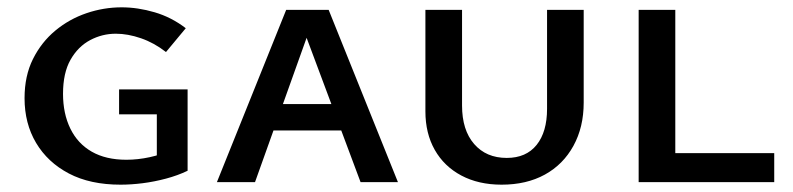

<svg xmlns="http://www.w3.org/2000/svg" viewBox="-20 -497 2165 524"><path d="M309 7Q226 7 168 -23.5Q110 -54 78.5 -107Q47 -160 47 -229Q47 -290 70 -336Q93 -382 131 -413.5Q169 -445 216 -461Q263 -477 312 -477Q356 -477 402 -463.5Q448 -450 487 -420L433 -355Q401 -380 365 -392.5Q329 -405 296 -405Q259 -405 226 -387.5Q193 -370 172.5 -334Q152 -298 152 -241Q152 -187 172 -146Q192 -105 230.5 -83Q269 -61 325 -61Q356 -61 388.5 -68Q421 -75 447 -88L408 -32V-185H305V-253H492V-31Q465 -18 433 -9.5Q401 -1 369.5 3Q338 7 309 7Z M572 0 761 -470H877L1066 0H964L804 -428H829L676 0ZM672 -141 695 -213H922L956 -141Z M1349 7Q1286 7 1239 -18Q1192 -43 1166.5 -88Q1141 -133 1141 -193V-470H1241V-209Q1241 -142 1274 -104Q1307 -66 1363 -66Q1416 -66 1444.5 -101.5Q1473 -137 1473 -200V-470H1573V-217Q1573 -150 1545 -99Q1517 -48 1467 -20.5Q1417 7 1349 7Z M1723 0V-470H1823V0ZM1756 0V-79H2093V0Z"/></svg>

Font: Ysabeau SC SemiBold
Style: Regular
Weight: 600
Designer: Christian Thalmann (Catharsis Fonts)
Version: Version 2.001;gftools[0.9.30]; featfreeze: smcp